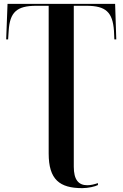

<svg xmlns="http://www.w3.org/2000/svg" viewBox="-20 -734 635 994"><path d="M406 240C436 240 472 232 487 224V214C469 220 450 225 432 225C386 225 362 196 362 129V-704H428C528 -704 563 -671 570 -575L572 -530H582L576 -714H19L12 -530H22L25 -575C31 -671 67 -704 167 -704H232V61C232 196 289 240 406 240Z"/></svg>

Font: Noto Serif Display SemiCondensed SemiBold
Style: Regular
Weight: 600
Width: 4
Designer: Monotype Design Team
Foundry: Monotype Imaging Inc.
Version: Version 2.009